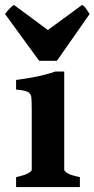

<svg xmlns="http://www.w3.org/2000/svg" viewBox="-36 -759 383 779"><path d="M29.3 0V-40.5Q62.5 -47.4 77.6 -55.7Q92.8 -64 92.8 -70.3V-312.5Q92.8 -346.2 91.3 -362.8Q89.8 -379.4 76.9 -386Q64 -392.6 29.3 -395.5V-434.6Q74.7 -440.4 113.8 -448.5Q152.8 -456.5 188.5 -468.8H224.6V-70.3Q224.6 -64.5 238.5 -55.9Q252.4 -47.4 288.1 -40.5V0ZM194.8 -512.2H123L-15.6 -702.1Q-8.8 -711.4 2.2 -723.4Q13.2 -735.4 21 -738.8L158.2 -637.2L296.9 -738.8Q305.2 -735.4 313.5 -723.4Q321.8 -711.4 327.6 -702.1Z"/></svg>

Font: Gentium Book Plus
Style: Bold
Weight: 700
Designer: Victor Gaultney, Annie Olsen, Iska Routamaa, Becca Hirsbrunner
Foundry: SIL International
Version: Version 6.101